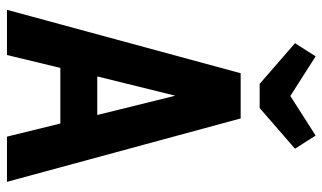

<svg xmlns="http://www.w3.org/2000/svg" viewBox="-212 -736 948 565"><g transform="rotate(90 262.5 -454.0)"><path d="M9.4 0H142.4L180.3 -157.1H344L382.6 0H515.6L329 -687.7H196ZM205.4 -265.7 262.1 -495.3 318.9 -265.7ZM298.4 -743.6 418.1 -847.6 379.4 -908.3 262.9 -833.9 146.3 -908.3 107.6 -847.6 227.3 -743.6Z"/></g></svg>

Font: Secuela Black
Style: Regular
Weight: 900
Designer: Fernando Haro
Foundry: deFharo
Version: Version 1.704